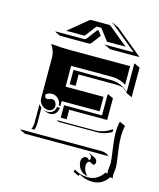

<svg xmlns="http://www.w3.org/2000/svg" viewBox="-122 -751 830 1002"><g transform="rotate(15 293.0 -250.0)"><path d="M39.1 0 46.9 -2H478.5Q491 -2 502.2 2.7Q513.4 7.3 521.5 15.6L517.8 14.6Q513.4 13.9 508.5 14.2L69.1 13.9ZM79.6 -474.6Q132.1 -468.8 187.5 -468.8H507.8V-367.7Q474.6 -390.6 429.7 -390.6H210V-278.3H415V-200.2H210V-173.8H201.2Q201.2 -194.3 186.5 -209.1Q171.9 -223.9 151.4 -223.9Q133.3 -223.9 119.4 -212.2Q119.4 -191.4 134.5 -191.2Q139.6 -191.2 147.3 -194.2Q155 -197.3 160.2 -197.3Q171.6 -197.3 178.1 -187.3Q184.6 -177.2 184.6 -166.3Q184.6 -154.1 175.7 -145.5Q166.7 -137 154.3 -137Q132.8 -137 117.7 -151.9Q102.5 -166.7 102.5 -187.7V-405.3Q102.5 -424.3 96.1 -442.7Q89.6 -461.2 79.6 -474.6ZM83 -541.3 88.4 -543.2H238.3Q246.6 -543.2 253.4 -552.2L293.9 -605.7H301.8L319.1 -581.8L318.1 -580.8L284.9 -536.9Q277.6 -527.1 268.3 -527.1L113 -527.3ZM94.7 -19.5Q98.9 -26.9 100.7 -35.8Q102.5 -44.7 102.5 -62.5V-154.8Q108.4 -146 116.7 -139.6L117.2 -55.7Q117.2 -35.2 111.3 -19.5ZM127.9 -132.8V-133.1Q140.4 -127.2 154.3 -127.2Q170.2 -127.2 181.8 -137.8Q193.4 -148.4 194.3 -164.1H210V-157.5H208.5Q207.5 -141.8 195.8 -131Q184.1 -120.1 168 -120.1Q155 -120.1 142.1 -126.2ZM137.5 -560.8 238 -643.3Q244.6 -648.7 249 -648.7H346.7Q351.3 -648.7 357.7 -643.3L458.3 -560.8H358.2L310.5 -623.3H285.2Q237.8 -561 237.5 -560.8ZM210 -97.7H418Q442.6 -97.7 465.9 -106.4Q489.3 -115.2 507.8 -128.9Q507.8 -121.1 508.1 -113Q470.7 -91.1 432.1 -91.1H224.1ZM227.5 -115.2V-182.6H432.6V-295.9L434.6 -297.9L464.6 -283.7V-166.5L259.5 -166.7V-115.2ZM227.5 -295.9V-373H429.7Q458.5 -373 481.7 -363.4Q504.9 -353.8 525.4 -333V-486.3L527.3 -488.3L557.4 -474.4V-314L527.3 -328.1Q513.9 -342.5 500 -351.6Q481.9 -356.9 459.7 -356.9L259.5 -357.2V-295.9ZM350.3 -543 350.8 -544.9Q354 -543.2 357.4 -543.2H507.3L368.9 -657Q363.3 -661.6 358.2 -663.8L359.6 -665.3L389.9 -651.1Q394.8 -648.9 400.1 -644.5L542.7 -527.1H387.5Q383.8 -527.1 380.4 -528.8ZM365.2 135.5Q366.9 131.3 372.3 127.9Q401.4 148.7 445.3 148.7Q470 148.7 491 136.6Q512 124.5 525.4 103.5Q525.9 102.5 526.9 102.1Q527.8 101.6 528.6 101.6H529.3Q533.2 101.6 539.1 104.5Q537.1 94.7 537.1 87.9Q537.1 83 539.1 67.4Q541 55.7 541 48.1Q541 31.5 532.7 -24.4Q524.4 -80.3 524.4 -115.2Q524.4 -142.3 528.8 -167.5L532.2 -174.8L562.3 -160.9Q556.4 -132.6 556.4 -101.1Q556.4 -74 560.5 -41.6Q564.7 -9.3 568.8 18.4Q573 46.1 573 62Q573 72 571.2 82Q569.3 92 569.3 101.6Q569.3 112.5 572 122.1Q570.3 120.8 568.1 120.1Q562.7 117.7 559.8 117.4Q557.6 117.4 556.9 118.7Q543.5 139.9 522.1 152.5Q500.7 165 475.6 165Q442.9 165 418.2 153.6L400.9 145.5Q396.5 148.9 396.5 154.3L366.5 140.4ZM385.3 77.1Q385.3 65.7 392.1 57.7Q398.9 49.8 408.7 49.8Q414.1 49.8 419.4 52.6Q424.8 55.4 426 61.3Q429.4 60.3 431.8 56.6Q434.1 53 434.1 47.9Q434.1 40.8 429.8 35Q425.5 29.3 418.5 26.4L420.7 25.4L450.9 39.3Q457.8 42.5 461.9 48.6Q466.1 54.7 466.1 61.8Q466.1 68.4 462.6 73Q459.2 77.6 454.3 77.6L431.9 67.1Q425.3 69.6 421.3 76Q417.2 82.5 417.2 91.3Q417.2 106 423 118.8Q428.7 131.6 438.5 140.4L440.4 142.6Q417 140.6 401.1 121.7Q385.3 102.8 385.3 77.1Z"/></g></svg>

Font: AgreloyS1
Style: Medium
Weight: 400
Designer: gluk
Foundry: gluk
Version: Version 0.27